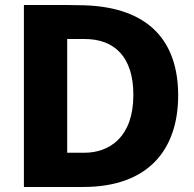

<svg xmlns="http://www.w3.org/2000/svg" viewBox="-20 -743 772 763"><path d="M75 -723V0H311C568 0 688 -147 688 -364C688 -575 576 -714 314 -722C251 -724 93 -723 75 -723ZM247 -588H316C434 -588 510 -518 510 -366C510 -197 414 -136 315 -136H247Z"/></svg>

Font: United Sans ExtraBold
Style: Regular
Weight: 800
Designer: Pablo Impallari, Rodrigo Fuenzalida (Modified by Dan O. Williams)
Version: Version 1.000;PS 001.000;hotconv 1.0.88;makeotf.lib2.5.64775